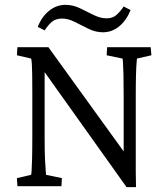

<svg xmlns="http://www.w3.org/2000/svg" viewBox="-20 -768 693 792"><path d="M490.2 -127V-366.2Q490.2 -426.8 489.3 -460.4Q488.3 -494.1 487.3 -509.3Q486.3 -524.4 485.4 -526.4L419.9 -540L421.9 -573.2H601.6L604.5 -540L544.9 -526.4Q544.9 -524.4 543.5 -509.3Q542 -494.1 541 -460Q540 -425.8 540 -366.2V-121.1Q540 -93.8 540 -62Q540 -30.3 541 3.9H502L151.4 -488.3H164.1V-207Q164.1 -147.5 165.5 -113.8Q167 -80.1 168.5 -64.9Q169.9 -49.8 169.9 -46.9L235.4 -33.2L233.4 0H51.8L49.8 -33.2L108.4 -46.9Q109.4 -49.8 110.4 -64Q111.3 -78.1 112.3 -112.3Q113.3 -146.5 113.3 -207V-384.8Q113.3 -433.6 112.8 -461.9Q112.3 -490.2 111.3 -504.9Q110.4 -519.5 108.4 -526.4L49.8 -540L51.8 -573.2H179.7L502 -127ZM490.2 -741.2 518.6 -726.6Q502 -684.6 472.2 -659.7Q442.4 -634.8 404.3 -634.8Q375 -634.8 345.7 -648.9Q316.4 -663.1 289.1 -677.2Q261.7 -691.4 236.3 -691.4Q210 -691.4 194.3 -678.2Q178.7 -665 164.1 -642.6L135.7 -657.2Q152.3 -699.2 182.6 -723.6Q212.9 -748 250 -748Q280.3 -748 309.1 -734.4Q337.9 -720.7 365.7 -706.5Q393.6 -692.4 419.9 -692.4Q444.3 -692.4 460 -706.1Q475.6 -719.7 490.2 -741.2Z"/></svg>

Font: Crimson Pro ExtraLight Light
Style: Regular
Weight: 300
Version: Version 1.002